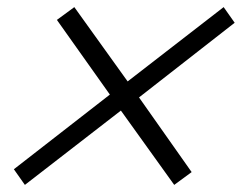

<svg xmlns="http://www.w3.org/2000/svg" viewBox="-20 -554 680 540"><path d="M640 -490 371 -280 519 -70 470 -34 320 -243 50 -34 19 -78 289 -288 140 -498 189 -534 339 -325 609 -534Z"/></svg>

Font: Nyght Serif Dark Italic
Style: Regular
Weight: 800
Italic angle: -16°
Designer: Maksym Kobuzan
Version: Version 0.400